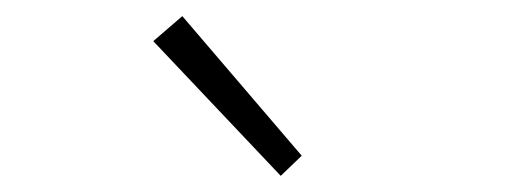

<svg xmlns="http://www.w3.org/2000/svg" viewBox="-20 -851 630 238"><path d="M328 -633 170 -800 206 -831 354 -658Z"/></svg>

Font: Noto Sans SC ExtraLight
Style: Regular
Weight: 250
Designer: Ryoko NISHIZUKA 西塚涼子 (kana, bopomofo & ideographs); Paul D. Hunt (Latin, Greek & Cyrillic); Sandoll Communications 산돌커뮤니
Foundry: Adobe
Version: Version 2.004-H2;hotconv 1.0.118;makeotfexe 2.5.65603